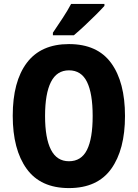

<svg xmlns="http://www.w3.org/2000/svg" viewBox="-20 -950 703 980"><path d="M618 -358Q618 -186 547.5 -88Q477 10 332 10Q187 10 116 -88.5Q45 -187 45 -359Q45 -534 117 -629.5Q189 -725 332 -725Q477 -725 547.5 -628Q618 -531 618 -358ZM210 -358Q210 -245 240 -186Q270 -127 332 -127Q395 -127 424 -185Q453 -243 453 -358Q453 -473 424 -532Q395 -591 332 -591Q270 -591 240 -531.5Q210 -472 210 -358ZM513 -920Q497 -902 469.5 -874.5Q442 -847 412 -819Q382 -791 357 -770H250V-783Q275 -820 300 -858Q325 -896 343 -930H513Z"/></svg>

Font: Noto Sans Armenian Condensed ExtraBold
Style: Regular
Weight: 800
Width: 3
Designer: Monotype Design Team
Foundry: Monotype Imaging Inc.
Version: Version 2.008; ttfautohint (v1.8.4.7-5d5b)